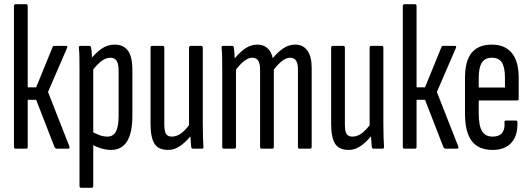

<svg xmlns="http://www.w3.org/2000/svg" viewBox="-20 -703 2508 908"><path d="M308 -11Q312 0 302 0H247Q242 0 238 -7L151 -231H111V-9Q111 0 104 0H53Q46 0 46 -9V-674Q46 -683 53 -683H104Q111 -683 111 -674V-290H151L229 -481Q230 -486 237 -486H293Q297 -486 298 -483Q299 -480 297 -476L207 -268Z M506 6Q481 6 456 -2Q431 -10 412 -21L411 -82Q428 -73 447.5 -65Q467 -57 489 -57Q515 -57 528 -80.5Q541 -104 541 -157V-366Q541 -401 531.5 -415.5Q522 -430 502 -430Q478 -430 454.5 -410Q431 -390 408 -358L403 -416Q431 -452 459.5 -472Q488 -492 522 -492Q564 -492 585 -463.5Q606 -435 606 -372V-155Q606 -74 580.5 -34Q555 6 506 6ZM363 185Q356 185 356 176V-374Q356 -410 355.5 -434.5Q355 -459 353 -476Q352 -486 359 -486H402Q410 -486 411 -477Q413 -467 414 -448.5Q415 -430 416 -411L421 -387V176Q421 185 414 185Z M775 6Q729 6 710.5 -23.5Q692 -53 692 -116V-477Q692 -486 699 -486H750Q757 -486 757 -477V-117Q757 -81 765.5 -69Q774 -57 793 -57Q819 -57 842.5 -77Q866 -97 888 -131L894 -75Q868 -40 838 -17Q808 6 775 6ZM892 0Q886 0 884 -9Q882 -30 880.5 -58.5Q879 -87 879 -101L874 -107V-477Q874 -486 882 -486H932Q939 -486 939 -477V-120Q939 -78 940 -51.5Q941 -25 942 -11Q943 0 936 0Z M1038 0Q1031 0 1031 -9V-366Q1031 -408 1030.5 -434.5Q1030 -461 1028 -475Q1027 -486 1034 -486H1080Q1085 -486 1086 -477Q1088 -464 1088.5 -452Q1089 -440 1090 -427Q1116 -458 1141.5 -475Q1167 -492 1198 -492Q1225 -492 1244 -476Q1263 -460 1270 -428Q1295 -458 1320.5 -475Q1346 -492 1377 -492Q1413 -492 1433.5 -464Q1454 -436 1454 -383V-9Q1454 0 1447 0H1396Q1389 0 1389 -9V-374Q1389 -403 1380 -416.5Q1371 -430 1352 -430Q1334 -430 1315 -415.5Q1296 -401 1275 -374V-9Q1275 0 1268 0H1217Q1210 0 1210 -9V-374Q1210 -403 1201 -416.5Q1192 -430 1173 -430Q1155 -430 1136 -415.5Q1117 -401 1096 -374V-9Q1096 0 1089 0Z M1629 6Q1583 6 1564.5 -23.5Q1546 -53 1546 -116V-477Q1546 -486 1553 -486H1604Q1611 -486 1611 -477V-117Q1611 -81 1619.5 -69Q1628 -57 1647 -57Q1673 -57 1696.5 -77Q1720 -97 1742 -131L1748 -75Q1722 -40 1692 -17Q1662 6 1629 6ZM1746 0Q1740 0 1738 -9Q1736 -30 1734.5 -58.5Q1733 -87 1733 -101L1728 -107V-477Q1728 -486 1736 -486H1786Q1793 -486 1793 -477V-120Q1793 -78 1794 -51.5Q1795 -25 1796 -11Q1797 0 1790 0Z M2147 -11Q2151 0 2141 0H2086Q2081 0 2077 -7L1990 -231H1950V-9Q1950 0 1943 0H1892Q1885 0 1885 -9V-674Q1885 -683 1892 -683H1943Q1950 -683 1950 -674V-290H1990L2068 -481Q2069 -486 2076 -486H2132Q2136 -486 2137 -483Q2138 -480 2136 -476L2046 -268Z M2310 6Q2243 6 2211 -36Q2179 -78 2179 -166V-333Q2179 -416 2211 -454Q2243 -492 2306 -492Q2368 -492 2400.5 -452.5Q2433 -413 2433 -335V-236Q2433 -228 2426 -228H2244V-167Q2244 -109 2259.5 -83Q2275 -57 2310 -57Q2340 -57 2354 -73.5Q2368 -90 2366 -123Q2364 -133 2372 -133H2420Q2427 -133 2427 -125Q2429 -62 2398.5 -28Q2368 6 2310 6ZM2244 -289H2368V-334Q2368 -385 2353.5 -407.5Q2339 -430 2306 -430Q2274 -430 2259 -407Q2244 -384 2244 -334Z"/></svg>

Font: Sofia Sans Extra Condensed
Style: Regular
Weight: 400
Designer: Botio Nikoltchev, Ani Petrova
Foundry: lettersoup
Version: Version 4.101